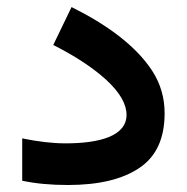

<svg xmlns="http://www.w3.org/2000/svg" viewBox="-20 -530 534 549"><path d="M167 -120.1C129.9 -120.1 88.9 -125 43.5 -134.3V-13.2C83 -4.9 125.5 -1 174.3 -1C261.7 -1 330.1 -17.1 378.4 -49.8C426.8 -82 450.7 -134.3 450.7 -206.1C450.7 -250.5 439 -290.5 415.5 -327.1C368.2 -399.9 284.2 -460.4 184.6 -509.8L132.3 -401.4C195.3 -369.6 245.6 -336.4 284.2 -301.3C322.8 -265.6 341.8 -232.4 341.8 -201.7C341.8 -140.6 264.2 -120.1 167 -120.1Z"/></svg>

Font: Vazirmatn SemiBold
Style: Regular
Weight: 600
Designer: Saber Rastikerdar
Foundry: Saber Rastikerdar
Version: Version 33.003